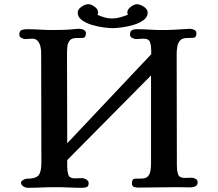

<svg xmlns="http://www.w3.org/2000/svg" viewBox="-20 -891 1040 914"><path d="M921 -24Q921 -9 910 -4Q899 1 887 1Q871 1 855 0.5Q839 0 822 0Q776 0 730.5 1Q685 2 639 2Q628 2 618 -1Q608 -4 608 -19Q608 -40 623.5 -40.5Q639 -41 653 -41Q676 -41 685.5 -53Q695 -65 697 -82.5Q699 -100 699 -116V-532L300 -129V-96Q300 -76 305.5 -59Q311 -42 336 -42Q345 -42 353.5 -42.5Q362 -43 371 -43Q380 -43 391 -36.5Q402 -30 402 -20Q402 -4 393 -0.5Q384 3 370 3Q339 3 307.5 1.5Q276 0 244 0Q211 0 178 1.5Q145 3 112 3Q102 3 91 -4Q80 -11 80 -22Q80 -28 90 -34Q100 -40 105 -40Q150 -40 163.5 -56.5Q177 -73 177 -116Q177 -247 176.5 -378Q176 -509 176 -640Q176 -654 172.5 -669.5Q169 -685 159.5 -696Q150 -707 133 -707Q125 -707 117 -706Q109 -705 101 -705Q92 -705 82 -710.5Q72 -716 72 -726Q72 -744 83 -748Q94 -752 108 -752Q140 -752 170.5 -750Q201 -748 232 -748Q259 -748 286.5 -749Q314 -750 341 -753Q346 -753 350 -753.5Q354 -754 358 -754Q368 -754 378.5 -749Q389 -744 389 -732Q389 -711 373.5 -710.5Q358 -710 344 -710Q322 -710 312.5 -699Q303 -688 301 -671.5Q299 -655 299 -638L300 -209L700 -633V-650Q700 -671 694.5 -689Q689 -707 663 -707Q654 -707 645.5 -706Q637 -705 628 -705Q619 -705 609 -710.5Q599 -716 599 -726Q599 -742 607.5 -747Q616 -752 630 -752Q662 -752 693 -750Q724 -748 755 -748Q783 -748 810.5 -749.5Q838 -751 866 -753Q871 -753 875.5 -753.5Q880 -754 884 -754Q894 -754 904.5 -749Q915 -744 915 -732Q915 -712 900 -711Q885 -710 871 -710Q848 -710 837.5 -698.5Q827 -687 824 -669.5Q821 -652 821 -634Q821 -501 821.5 -367.5Q822 -234 822 -100Q822 -80 827.5 -62Q833 -44 859 -44Q867 -44 876 -44.5Q885 -45 893 -45Q901 -45 911 -39.5Q921 -34 921 -24ZM683 -831Q683 -810 663.5 -795.5Q644 -781 615.5 -772.5Q587 -764 559.5 -760.5Q532 -757 516 -757Q500 -757 473 -760.5Q446 -764 417.5 -772.5Q389 -781 369.5 -795.5Q350 -810 350 -831Q350 -847 368 -859Q386 -871 400 -871Q414 -871 430.5 -859Q447 -847 447 -832Q447 -826 444 -820Q461 -813 478 -808Q495 -803 513 -803Q533 -803 552 -808.5Q571 -814 589 -821Q586 -826 586 -832Q586 -846 602.5 -858.5Q619 -871 632 -871Q646 -871 664.5 -859Q683 -847 683 -831Z"/></svg>

Font: Kaisei Opti
Style: Bold
Weight: 700
Designer: Font-Kai, 金井和夫
Foundry: KAZUO KANAI
Version: Version 5.003